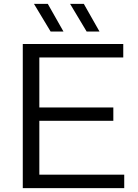

<svg xmlns="http://www.w3.org/2000/svg" viewBox="-20 -966 709 986"><path d="M182 -69H618V0H97V-740H613V-671H182V-414H562V-345.5H182ZM240 -804 154.5 -946H225.5L306 -804ZM425 -804 340 -946H410.5L491 -804Z"/></svg>

Font: Encode Sans Expanded
Style: Regular
Weight: 400
Width: 7
Designer: Multiple Designers
Foundry: Impallari Type
Version: Version 2.000